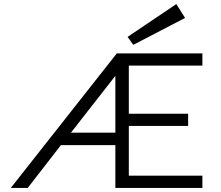

<svg xmlns="http://www.w3.org/2000/svg" viewBox="-20 -922 1084 942"><path d="M33 0 553 -660H973V-600H612V-364H903V-304H612V-60H973V0H546V-210H279L116 0ZM328 -271H546V-550ZM634 -702 606 -741 845 -902 888 -834Z"/></svg>

Font: Lil Grotesk
Style: Regular
Weight: 400
Designer: Bastien Sozeau
Foundry: NBR — Bastien Sozeau
Version: Version 4.002; ttfautohint (v1.8.4.7-5d5b)